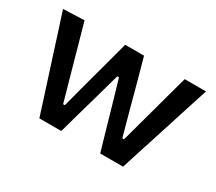

<svg xmlns="http://www.w3.org/2000/svg" viewBox="-98 -698 1008 895"><g transform="rotate(30 406.0 -250.5)"><path d="M180.5 0Q165.5 -47 150.5 -94Q135.5 -141 120 -189L91.5 -277.5Q74 -332.5 56.5 -387Q39 -441.5 21 -497L134.5 -501Q150.5 -443.5 168.5 -379.8Q186.5 -316 202.5 -258L243.5 -112.5H252.5L292 -261Q308 -320 323.8 -378.5Q339.5 -437 355.5 -497H457Q473 -440.5 489.2 -380.5Q505.5 -320.5 521 -262L562 -112.5H571L612.5 -264.5Q628 -321 644.8 -383.2Q661.5 -445.5 676 -497H790.5Q772.5 -442 755 -387.2Q737.5 -332.5 720 -277.5L692 -190Q676.5 -142 661 -94Q645.5 -46 631 0H508Q492.5 -53 476.2 -109.8Q460 -166.5 445 -218.5L406.5 -351H397L359.5 -216.5Q345 -165.5 329 -109.2Q313 -53 298.5 0Z"/></g></svg>

Font: Commissioner Medium
Style: Regular
Weight: 500
Designer: Kostas Bartsokas
Foundry: Kostas Bartsokas
Version: Version 1.000; ttfautohint (v1.8.3)